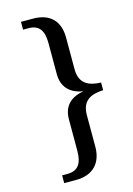

<svg xmlns="http://www.w3.org/2000/svg" viewBox="-132 -827 707 1021"><g transform="rotate(-15 221.5 -316.0)"><path d="M90 128H156C250 128 300 72 300 -16V-190C300 -272 352 -293 418 -296V-338C352 -340 300 -362 300 -443V-617C300 -708 250 -760 156 -760H90V-717H120C179 -717 202 -681 202 -612V-441C202 -376 239 -330 313 -318V-317C237 -304 202 -259 202 -193V-20C202 48 179 85 120 85H90Z"/></g></svg>

Font: Noto Serif Devanagari
Style: Regular
Weight: 400
Designer: Universal Thirst, Indian Type Foundry and the Monotype Design Team
Foundry: Monotype Imaging Inc.
Version: Version 2.004